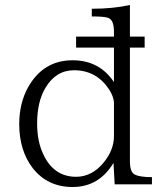

<svg xmlns="http://www.w3.org/2000/svg" viewBox="-20 -749 654 770"><path d="M437 -602.1V-622.1Q437 -668 415 -676.8Q401.4 -683.1 348.1 -683.1V-713.9Q433.6 -713.9 501 -729V-602.1H560.1V-558.1H501V-102.1Q501 -58.1 521 -48.8Q541 -38.6 589.4 -38.6V-9.8H439.9L435.1 -95.7Q377 1 271 1Q170.9 1 111.3 -74.7Q57.1 -145.5 57.1 -251Q57.1 -334.5 92.3 -398.4Q153.3 -507.3 271 -507.3Q378.4 -507.3 437 -419.9V-558.1H285.2V-602.1ZM437 -203.1V-335Q437 -360.4 417 -391.1Q366.2 -467.3 276.9 -467.3Q204.1 -467.3 162.1 -396.5Q128.9 -340.8 128.9 -253.9Q128.9 -181.6 153.8 -129.9Q195.8 -40 285.2 -40Q348.1 -40 395 -96.2Q437 -147 437 -203.1Z"/></svg>

Font: I.Ming
Style: Regular
Weight: 400
Designer: Ichiten Fonts Project
Version: Version 5.10 Mar 24, 2018